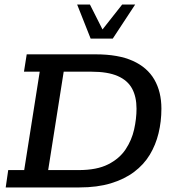

<svg xmlns="http://www.w3.org/2000/svg" viewBox="-20 -821 747 841"><path d="M5 0 16 -76H86L154 -507H85L97 -583H399Q498 -583 561.5 -554.5Q625 -526 656 -472.5Q687 -419 687 -345Q687 -289 674.5 -237.5Q662 -186 636 -143Q610 -100 567.5 -68Q525 -36 465.5 -18Q406 0 328 0ZM191 -76H325Q404 -76 453.5 -101Q503 -126 530 -166.5Q557 -207 567.5 -254Q578 -301 578 -345Q578 -397 558.5 -433Q539 -469 495.5 -488Q452 -507 380 -507H259ZM377 -652 318 -801H374L429 -692L515 -801H572L474 -652Z"/></svg>

Font: Rokkitt Medium
Style: Italic
Weight: 500
Italic angle: -9°
Designer: Vernon Adams
Foundry: Vernon Adams
Version: Version 3.103